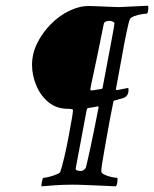

<svg xmlns="http://www.w3.org/2000/svg" viewBox="-20 -658 547 682"><path d="M127 3.9Q127 -3.9 129.4 -15.1Q131.8 -26.4 134.8 -26.4Q140.6 -26.4 154.3 -29.8Q168 -33.2 180.7 -38.6Q193.4 -43.9 194.3 -47.9Q200.2 -65.4 208 -98.1Q215.8 -130.9 222.7 -167.5Q229.5 -204.1 234.4 -231.9Q239.3 -259.8 239.3 -266.6Q239.3 -271.5 221.7 -271.5Q180.7 -271.5 152.3 -294.9Q124 -318.4 108.9 -354.5Q93.8 -390.6 93.8 -427.7Q93.8 -466.8 111.8 -503.9Q129.9 -541 159.7 -571.3Q189.5 -601.6 225.1 -619.1Q260.7 -636.7 295.9 -636.7Q305.7 -636.7 327.6 -635.7Q349.6 -634.8 372.1 -633.8Q394.5 -632.8 403.3 -632.8L505.9 -637.7Q506.8 -636.7 506.8 -630.9Q506.8 -609.4 500 -609.4Q493.2 -609.4 480 -606.9Q466.8 -604.5 455.6 -600.1Q444.3 -595.7 441.4 -589.8Q437.5 -581.1 429.7 -544.4Q421.9 -507.8 412.6 -454.6Q403.3 -401.4 391.6 -340.8Q391.6 -337.9 395.5 -337.9L435.5 -345.7Q436.5 -343.8 436.5 -337.9Q436.5 -314.5 414.1 -308.6L389.6 -301.8Q382.8 -300.8 382.8 -296.9Q376 -263.7 370.1 -232.4Q364.3 -201.2 359.4 -172.9Q355.5 -149.4 350.6 -123.5Q345.7 -97.7 342.8 -77.6Q339.8 -57.6 339.8 -49.8Q339.8 -43 351.1 -37.6Q362.3 -32.2 376 -29.3Q389.6 -26.4 395.5 -26.4Q397.5 -26.4 397.5 -21.5Q397.5 -13.7 396 -5.9Q394.5 2 390.6 3.9Q380.9 2.9 352.5 2Q324.2 1 292.5 -0.5Q260.7 -2 238.3 -2Q206.1 -2 175.8 0Q145.5 2 127 3.9ZM307.6 -336.9 338.9 -341.8Q343.8 -341.8 344.7 -347.7Q365.2 -456.1 376 -513.7Q386.7 -571.3 386.7 -575.2Q386.7 -578.1 380.9 -581.1Q375 -584 369.1 -584Q351.6 -584 348.6 -573.2Q326.2 -460.9 313.5 -402.8Q300.8 -344.7 300.8 -340.8Q300.8 -335.9 307.6 -336.9ZM266.6 -50.8Q273.4 -50.8 278.8 -55.2Q284.2 -59.6 285.2 -63.5Q291 -85.9 302.2 -138.2Q313.5 -190.4 330.1 -276.4Q330.1 -280.3 328.1 -280.3Q327.1 -280.3 317.9 -278.3Q308.6 -276.4 293.9 -274.4Q290 -274.4 288.1 -268.6L249 -60.5Q247.1 -50.8 266.6 -50.8Z"/></svg>

Font: Crimson Text SemiBold
Style: Italic
Weight: 600
Italic angle: -11°
Designer: Sebastian Kosch
Foundry: Sebastian Kosch
Version: Version 1.100; ttfautohint (v1.8.4)